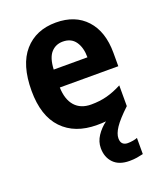

<svg xmlns="http://www.w3.org/2000/svg" viewBox="-145 -650 831 984"><g transform="rotate(-20 270.0 -158.0)"><path d="M376 112Q376 132 386 141.5Q396 151 413 151Q427 151 442 148.5Q457 146 466 142V230Q450 234 431.5 237Q413 240 391 240Q334 240 304 209Q274 178 274 128Q274 93 294.5 62Q315 31 346 8Q324 10 297 10Q177 10 109 -61Q41 -132 41 -269Q41 -411 104.5 -483.5Q168 -556 277 -556Q382 -556 442 -490.5Q502 -425 502 -309V-236H183Q185 -170 216.5 -134.5Q248 -99 305 -99Q352 -99 391.5 -109.5Q431 -120 473 -142V-29Q419 22 397.5 54.5Q376 87 376 112ZM277 -452Q238 -452 213 -424Q188 -396 185 -333H369Q369 -386 346 -419Q323 -452 277 -452Z"/></g></svg>

Font: Noto Sans Tamil SemiCondensed
Style: Bold
Weight: 700
Width: 4
Designer: Jelle Bosma - Monotype Design Team
Foundry: Monotype Imaging Inc.
Version: Version 2.004; ttfautohint (v1.8.4.7-5d5b)